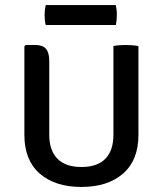

<svg xmlns="http://www.w3.org/2000/svg" viewBox="-20 -727 644 760"><path d="M528 -193Q528 -93 467.2 -40Q406.5 13 302 13Q198 13 137.2 -40Q76.5 -93 76.5 -193V-543.5L81.5 -549H119Q149 -549 162 -533.8Q175 -518.5 175 -485.5V-193.5Q175 -132 207 -99Q239 -66 302 -66Q366 -66 397.5 -99Q429 -132 429 -193.5V-545Q440 -547 453 -548Q466 -549 477 -549Q488 -549 502.2 -548Q516.5 -547 528 -544.5ZM161 -628Q156.5 -645.5 156.5 -667Q156.5 -688 161 -707H438.5Q440.5 -697 441.5 -688.5Q442.5 -680 442.5 -667.5Q442.5 -646 438.5 -628Z"/></svg>

Font: Signika Negative SC
Style: Regular
Weight: 400
Designer: Anna Giedryś
Foundry: Anna Giedryś
Version: Version 2.000; ttfautohint (v1.8.3) -l 8 -r 50 -G 200 -x 9 -